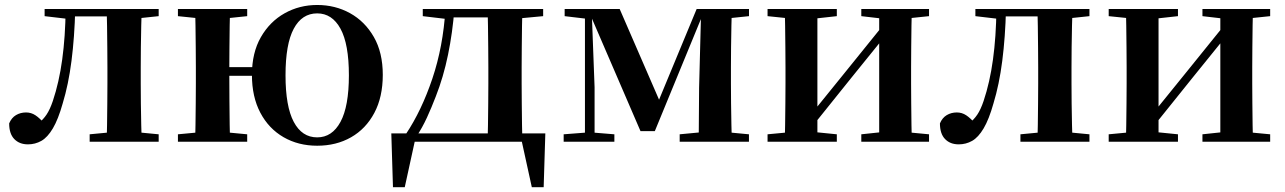

<svg xmlns="http://www.w3.org/2000/svg" viewBox="-20 -572 5185 775"><path d="M92.8 10.7Q58.5 10.7 37.8 -10.6Q17 -31.9 17 -74Q26.6 -96.8 44.6 -107.4Q62.7 -118.1 85.2 -118.1Q105.9 -118.1 123.2 -106.6Q140.5 -95.1 159.3 -73V-60.3H134.4V-73.7Q154.4 -89.2 168 -109.6Q181.6 -129.9 193.2 -164.2Q218.5 -239.5 231.1 -331.7Q243.8 -423.8 245 -535.7H283.7Q280.9 -422.3 268.6 -326.4Q256.3 -230.5 233.1 -154.6Q214.9 -90 193.4 -53.8Q171.9 -17.5 147 -3.4Q122 10.7 92.8 10.7ZM160.1 -506.8V-535.7H263.9V-495.5H256.1ZM265.1 -505.7V-535.7H454.2V-505.7ZM341.9 0V-29.9L450.2 -40.2H513.3L620.5 -29.9V0ZM410.6 0Q411.6 -25.5 412.1 -67.4Q412.6 -109.4 413.1 -154.7Q413.6 -200 413.6 -234.8V-301.2Q413.6 -335.7 413.1 -381Q412.6 -426.4 412.1 -468.7Q411.6 -511 410.6 -535.7H552.1Q551.1 -511 550.1 -468.7Q549.1 -426.4 548.6 -381Q548.1 -335.7 548.1 -301.2V-234.8Q548.1 -200 548.6 -154.7Q549.1 -109.4 550.1 -67.4Q551.1 -25.5 552.1 0ZM480.8 -495.5V-535.7H620.5V-506.8L513.3 -495.5Z M698.2 0V-29.9L808 -40.2H869.6L977.8 -29.9V0ZM698.2 -506.8V-535.7H977.8V-506.8L869.6 -495.5H808ZM766.9 0Q768.6 -25.5 769.1 -67.4Q769.6 -109.4 770.1 -154.7Q770.6 -200 770.6 -234.8V-301.2Q770.6 -335.7 770.1 -381Q769.6 -426.4 769.1 -468.7Q768.6 -511 766.9 -535.7H908.6Q907.6 -511 907.1 -468.3Q906.6 -425.6 906.1 -378.8Q905.6 -332 905.6 -293.8V-270.6Q905.6 -217.9 906.1 -165Q906.6 -112.1 907.1 -68.8Q907.6 -25.5 908.6 0ZM837.1 -265.9V-301H1071.5V-265.9ZM1260.3 16.2Q1184.2 16.2 1124.5 -18.3Q1064.7 -52.8 1030.8 -117Q996.9 -181.2 996.9 -269.8Q996.9 -359.1 1033 -422Q1069.1 -484.9 1128.9 -518.4Q1188.6 -551.9 1260.3 -551.9Q1333 -551.9 1392.9 -518.8Q1452.9 -485.6 1489 -422.7Q1525.1 -359.8 1525.1 -269.8Q1525.1 -180.5 1491 -116.3Q1456.8 -52 1397.1 -17.9Q1337.3 16.2 1260.3 16.2ZM1260.3 -17.5Q1320.6 -17.5 1354.4 -80.1Q1388.3 -142.6 1388.3 -268.1Q1388.3 -394.2 1354.4 -456.1Q1320.6 -518 1260.3 -518Q1198.8 -518 1165.7 -456.1Q1132.5 -394.2 1132.5 -268.1Q1132.5 -142.6 1165.7 -80.1Q1198.8 -17.5 1260.3 -17.5Z M2105.1 0H1637.3L1657.5 -16.4L1613.8 183.5H1566.2L1559.5 -33.6H2181.2L2174.5 183.5H2126.6L2082.5 -17.9ZM1947.4 0Q1949.2 -25.5 1949.7 -67.4Q1950.2 -109.4 1950.7 -154.7Q1951.2 -200 1951.2 -234.8V-301.2Q1951.2 -335.7 1950.7 -381Q1950.2 -426.4 1949.7 -468.7Q1949.2 -511 1947.4 -535.7H2088.6Q2087.6 -511 2087.1 -468.7Q2086.6 -426.4 2086.1 -381Q2085.6 -335.7 2085.6 -301.2V-234.8Q2085.6 -200 2086.1 -154.7Q2086.6 -109.4 2087.1 -67.4Q2087.6 -25.5 2088.6 0ZM1686.5 -506.8V-535.7H1788.5V-495.5H1781.4ZM2022 -495.5V-535.7H2172.4V-506.8L2052 -495.5ZM1618.9 -31.5Q1681.7 -125.6 1725.2 -254.7Q1768.7 -383.7 1778.1 -535.7H1814.1Q1806.9 -440.9 1788.4 -350.8Q1769.9 -260.8 1738.9 -182.2Q1722 -138.1 1703.2 -97.1Q1684.3 -56.1 1661.3 -21.6V-8.9ZM1788.5 -501.8V-535.7H2023.3V-501.8Z M2565.3 -42.8 2363.5 -510.6H2353.7V-535.7H2481.3L2651.1 -144.6H2629.9L2792 -535.7H2825.2V-512.1H2816.2L2623.2 -42.8ZM2800.3 0 2801.9 -217.9 2810.2 -535.7H2934.1Q2933.1 -511 2932.3 -468.7Q2931.4 -426.4 2930.9 -381Q2930.4 -335.7 2930.4 -301.2V-234.8Q2930.4 -200 2930.9 -154.7Q2931.4 -109.4 2932.3 -67.4Q2933.1 -25.5 2934.1 0ZM2255.2 0V-29.9L2350.9 -37.3H2369.5L2459.9 -29.9V0ZM2723.5 0V-29.9L2832.3 -40.2H2894.6L3003.1 -29.9V0ZM2259.2 -506.8V-535.7H2365.8V-495.5H2354.5ZM2341.1 0V-535.7H2368.1L2380 -219.6V0ZM2862.6 -495.5V-535.7H3003.3V-506.8L2894.9 -495.5Z M3078.2 0V-29.9L3187 -40.2H3255.4L3357.8 -29.9V0ZM3456.6 0V-29.9L3553.5 -40.2H3621.3L3730 -29.9V0ZM3146.9 0Q3148.6 -25.5 3149.1 -67.4Q3149.6 -109.4 3150.1 -154.7Q3150.6 -200 3150.6 -234.8V-301.2Q3150.6 -335.7 3150.1 -381Q3149.6 -426.4 3149.1 -468.7Q3148.6 -511 3146.9 -535.7H3279.4V0ZM3250.7 -51.6 3202.4 -77.8H3227.4L3386.6 -274.4L3557 -485.4L3604.7 -460.9H3580.5L3416.2 -257.7ZM3528.8 0V-535.7H3660.6Q3659.6 -511 3659.1 -468.7Q3658.6 -426.4 3658.1 -381Q3657.6 -335.7 3657.6 -301.2V-234.8Q3657.6 -200 3658.1 -154.7Q3658.6 -109.4 3659.1 -67.4Q3659.6 -25.5 3660.6 0ZM3078.2 -506.8V-535.7H3357.8V-506.8L3255.7 -495.5H3188ZM3456.6 -506.8V-535.7H3730V-506.8L3621.5 -495.5H3553.8Z M3849.8 10.7Q3815.5 10.7 3794.8 -10.6Q3774 -31.9 3774 -74Q3783.6 -96.8 3801.6 -107.4Q3819.7 -118.1 3842.2 -118.1Q3862.9 -118.1 3880.2 -106.6Q3897.5 -95.1 3916.3 -73V-60.3H3891.4V-73.7Q3911.4 -89.2 3925 -109.6Q3938.6 -129.9 3950.2 -164.2Q3975.5 -239.5 3988.1 -331.7Q4000.8 -423.8 4002 -535.7H4040.7Q4037.9 -422.3 4025.6 -326.4Q4013.3 -230.5 3990.1 -154.6Q3971.9 -90 3950.4 -53.8Q3928.9 -17.5 3904 -3.4Q3879 10.7 3849.8 10.7ZM3917.1 -506.8V-535.7H4020.9V-495.5H4013.1ZM4022.1 -505.7V-535.7H4211.2V-505.7ZM4098.9 0V-29.9L4207.2 -40.2H4270.3L4377.5 -29.9V0ZM4167.6 0Q4168.6 -25.5 4169.1 -67.4Q4169.6 -109.4 4170.1 -154.7Q4170.6 -200 4170.6 -234.8V-301.2Q4170.6 -335.7 4170.1 -381Q4169.6 -426.4 4169.1 -468.7Q4168.6 -511 4167.6 -535.7H4309.1Q4308.1 -511 4307.1 -468.7Q4306.1 -426.4 4305.6 -381Q4305.1 -335.7 4305.1 -301.2V-234.8Q4305.1 -200 4305.6 -154.7Q4306.1 -109.4 4307.1 -67.4Q4308.1 -25.5 4309.1 0ZM4237.8 -495.5V-535.7H4377.5V-506.8L4270.3 -495.5Z M4455.2 0V-29.9L4564 -40.2H4632.4L4734.8 -29.9V0ZM4833.6 0V-29.9L4930.5 -40.2H4998.3L5107 -29.9V0ZM4523.9 0Q4525.6 -25.5 4526.1 -67.4Q4526.6 -109.4 4527.1 -154.7Q4527.6 -200 4527.6 -234.8V-301.2Q4527.6 -335.7 4527.1 -381Q4526.6 -426.4 4526.1 -468.7Q4525.6 -511 4523.9 -535.7H4656.4V0ZM4627.7 -51.6 4579.4 -77.8H4604.4L4763.6 -274.4L4934 -485.4L4981.7 -460.9H4957.5L4793.2 -257.7ZM4905.8 0V-535.7H5037.6Q5036.6 -511 5036.1 -468.7Q5035.6 -426.4 5035.1 -381Q5034.6 -335.7 5034.6 -301.2V-234.8Q5034.6 -200 5035.1 -154.7Q5035.6 -109.4 5036.1 -67.4Q5036.6 -25.5 5037.6 0ZM4455.2 -506.8V-535.7H4734.8V-506.8L4632.7 -495.5H4565ZM4833.6 -506.8V-535.7H5107V-506.8L4998.5 -495.5H4930.8Z"/></svg>

Font: Noto Serif JP
Style: Regular
Weight: 200
Designer: Ryoko NISHIZUKA 西塚涼子 (kana & ideographs); Frank Grießhammer (Latin, Greek & Cyrillic); Wenlong ZHANG 张文龙 (bopomofo); San
Foundry: Adobe
Version: Version 2.001;hotconv 1.1.0;makeotfexe 2.6.0